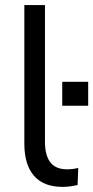

<svg xmlns="http://www.w3.org/2000/svg" viewBox="-20 -725 366 754"><path d="M225.5 8.9Q151.2 8.9 113.4 -34.8Q75.6 -78.6 75.6 -160.6V-705H156.6V-167.1Q156.6 -132.3 166.2 -108.1Q175.7 -83.8 194.8 -72Q214 -60.1 242.1 -60.1Q254.2 -60.1 265.5 -61.4Q276.7 -62.7 287.3 -65.7L284.7 1.5Q269.4 5 254.8 7Q240.2 8.9 225.5 8.9ZM224.4 -309.8V-403.7H326.3V-309.8Z"/></svg>

Font: Nunito Sans 12pt ExtraLight
Style: Regular
Weight: 200
Designer: Vernon Adams
Foundry: Vernon Adams
Version: Version 3.101;gftools[0.9.27]